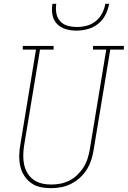

<svg xmlns="http://www.w3.org/2000/svg" viewBox="-20 -975 667 1003"><path d="M246 8Q217 8 190 2Q163 -4 142 -19.5Q121 -35 106.5 -57.5Q92 -80 86 -106.5Q80 -133 80.5 -161.5Q81 -190 86 -218L168 -716H99V-735H260V-716H189L106 -215Q102 -190 101.5 -164.5Q101 -139 106 -115.5Q111 -92 123 -71.5Q135 -51 154 -37Q173 -23 197 -17Q221 -11 247 -11Q271 -11 295 -15.5Q319 -20 342 -31.5Q365 -43 384 -61.5Q403 -80 416.5 -101.5Q430 -123 437.5 -147Q445 -171 449 -194L535 -716H466V-735H627V-716H556L469 -191Q465 -165 456.5 -139Q448 -113 433.5 -89.5Q419 -66 397.5 -46.5Q376 -27 351 -14.5Q326 -2 299 3Q272 8 246 8ZM379 -815Q350 -815 323 -823Q296 -831 277.5 -850.5Q259 -870 254 -898Q249 -926 254 -955H274Q270 -930 274.5 -905.5Q279 -881 294.5 -864Q310 -847 333.5 -840.5Q357 -834 382 -834Q407 -834 432.5 -840.5Q458 -847 479.5 -864Q501 -881 513.5 -905.5Q526 -930 530 -955H550Q545 -926 531 -898Q517 -870 492.5 -850.5Q468 -831 438 -823Q408 -815 379 -815Z"/></svg>

Font: Iosevka HT Thin Extended
Style: Italic
Weight: 100
Width: 7
Italic angle: -9°
Monospace: yes
Designer: Belleve Invis
Foundry: Belleve Invis
Version: Version 32.3.0; ttfautohint (v1.8.4)